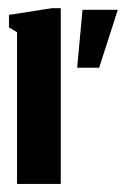

<svg xmlns="http://www.w3.org/2000/svg" viewBox="-20 -457 313 477"><path d="M171.7 -288.7H226.3L272.7 -432.7H185ZM22.3 0H131V-436.7H109.3L2.3 -420V-389L22.3 -377Z"/></svg>

Font: Jomhuria
Style: Regular
Weight: 400
Designer: Arabic design by Kourosh Beigpour, Latin design by Eben Sorkin, engineering by Lasse Fister and Khaled Hosney
Version: Version 1.0000